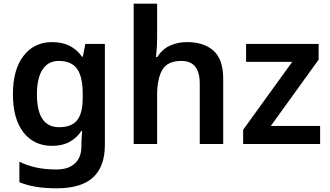

<svg xmlns="http://www.w3.org/2000/svg" viewBox="-20 -780 1788 1040"><path d="M263 -552Q317 -552 357.5 -531.5Q398 -511 424 -473H429L442 -542H548V6Q548 122 484 181Q420 240 287 240Q225 240 176 232Q127 224 85 207V96Q128 117 176.5 127.5Q225 138 286 138Q351 138 386 105Q421 72 421 13V-3Q421 -16 422.5 -36.5Q424 -57 425 -71H421Q396 -33 357 -11.5Q318 10 262 10Q164 10 107 -63Q50 -136 50 -270Q50 -403 107.5 -477.5Q165 -552 263 -552ZM298 -450Q241 -450 210.5 -403.5Q180 -357 180 -269Q180 -91 300 -91Q368 -91 398 -129Q428 -167 428 -250V-272Q428 -364 397.5 -407Q367 -450 298 -450Z M831 -581Q831 -545 829 -517Q827 -489 825 -471H832Q858 -513 900 -532.5Q942 -552 993 -552Q1085 -552 1137 -505Q1189 -458 1189 -353V0H1062V-327Q1062 -450 963 -450Q887 -450 859 -401.5Q831 -353 831 -264V0H704V-760H831Z M1714 0H1297V-77L1563 -445H1313V-542H1706V-457L1447 -98H1714Z"/></svg>

Font: Noto Sans Thai Looped SemiBold
Style: Regular
Weight: 600
Designer: Sasikarn Vongin, Ben Mitchell
Foundry: The Fontpad Ltd
Version: Version 1.001; ttfautohint (v1.8.4.7-5d5b)